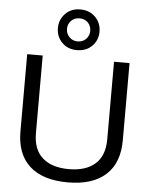

<svg xmlns="http://www.w3.org/2000/svg" viewBox="-60 -952 791 1011"><g transform="rotate(5 335.5 -446.5)"><path d="M323 -688Q275 -688 244.5 -719Q214 -750 214 -795Q214 -840 244.5 -871.5Q275 -903 323 -903Q373 -903 403.5 -871.5Q434 -840 434 -795Q434 -750 403.5 -719Q373 -688 323 -688ZM323 -734Q351 -734 368 -752Q385 -770 385 -795Q385 -821 368 -838.5Q351 -856 323 -856Q297 -856 279.5 -838.5Q262 -821 262 -795Q262 -770 279.5 -752Q297 -734 323 -734ZM336 10Q204 10 134.5 -53Q65 -116 65 -236V-644H147V-235Q147 -147 196.5 -103.5Q246 -60 336 -60Q425 -60 474.5 -103.5Q524 -147 524 -235V-644H606V-236Q606 -116 536.5 -53Q467 10 336 10Z"/></g></svg>

Font: Kanit Light
Style: Regular
Weight: 300
Designer: Katatrad Team
Foundry: CadsonDemak
Version: Version 2.000; ttfautohint (v1.8.3)